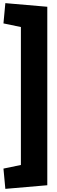

<svg xmlns="http://www.w3.org/2000/svg" viewBox="-20 -916 365 1222"><path d="M14 286 2 157 113 134V-744L2 -767L14 -896L281 -873V263Z"/></svg>

Font: Alfa Slab One
Style: Regular
Weight: 400
Designer: JM Sole
Foundry: JM Sole
Version: Version 2.000